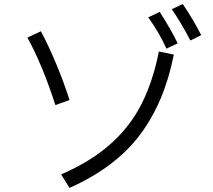

<svg xmlns="http://www.w3.org/2000/svg" viewBox="-20 -884 1040 939"><path d="M911 -686Q864 -776 820 -839L874 -864Q928 -784 964 -712ZM794 -646Q759 -724 705 -799L761 -826Q818 -737 849 -672ZM251 -370Q186 -570 114 -700L180 -731Q219 -658 256.5 -567.5Q294 -477 320 -395ZM279 -31Q426 -95 521.5 -180.5Q617 -266 672.5 -376Q728 -486 757 -632L830 -617Q785 -386 665.5 -226Q546 -66 320 35Z"/></svg>

Font: PlemolJP35 Console
Style: Regular
Weight: 400
Version: v2.0.3; ttfautohint (v1.8.4.7-5d5b-dirty) -l 6 -r 45 -G 200 